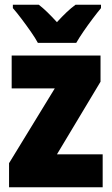

<svg xmlns="http://www.w3.org/2000/svg" viewBox="-20 -786 470 806"><path d="M411 0H18V-101L210 -415H29V-553H402V-443L219 -138H411ZM139 -606Q129 -625 109.5 -653Q90 -681 69.5 -708Q49 -735 34 -752V-766H143Q161 -752 179 -734.5Q197 -717 219 -693Q241 -717 260 -735Q279 -753 297 -766H404V-752Q389 -734 369 -707.5Q349 -681 330.5 -654Q312 -627 300 -606Z"/></svg>

Font: Noto Sans Gujarati Condensed Black
Style: Regular
Weight: 900
Width: 3
Designer: Jelle Bosma - Monotype Design Team, Universal Thirst
Foundry: Monotype Imaging Inc.
Version: Version 2.106; ttfautohint (v1.8.4.7-5d5b)